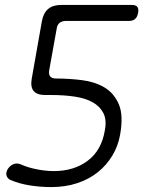

<svg xmlns="http://www.w3.org/2000/svg" viewBox="-20 -750 640 780"><path d="M468 -203Q460 -157 436.5 -118Q413 -79 377.5 -50.5Q342 -22 294 -6Q246 10 188 10Q143 10 100 3Q57 -4 22 -19Q10 -25 6.5 -37Q3 -49 12 -64Q21 -77 34.5 -83Q48 -89 65 -82Q94 -69 130.5 -62Q167 -55 199 -55Q281 -55 337 -97.5Q393 -140 406 -221Q414 -263 400 -290.5Q386 -318 356.5 -334.5Q327 -351 283.5 -357.5Q240 -364 189 -364H164Q130 -364 116.5 -380.5Q103 -397 109 -431L150 -663Q156 -697 175.5 -713.5Q195 -730 229 -730H515Q532 -730 538 -722Q544 -714 541 -698Q538 -681 529 -673Q520 -665 504 -665H249Q232 -665 222 -657Q212 -649 210 -632L180 -465Q177 -448 184 -439.5Q191 -431 208 -431Q260 -431 312.5 -424.5Q365 -418 404 -395Q443 -372 462.5 -327Q482 -282 468 -203Z"/></svg>

Font: Maple Mono ExtraLight
Style: Italic
Weight: 275
Italic angle: -10°
Monospace: yes
Designer: subframe7536
Version: Version 7.000